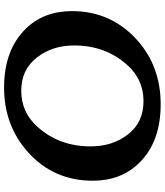

<svg xmlns="http://www.w3.org/2000/svg" viewBox="46 -832 797 928"><g transform="rotate(90 444.0 -368.5)"><path d="M403.8 9.8Q222.7 9.8 119.6 -94.7Q34.2 -182.1 34.2 -317.9Q34.2 -508.3 175.3 -634.3Q302.2 -747.1 484.4 -747.1Q667 -747.1 768.6 -642.6Q854 -555.2 854 -419.4Q854 -227.5 712.9 -103Q584.5 9.8 403.8 9.8ZM418.9 -73.2Q522.5 -73.2 591.8 -149.9Q688 -255.4 688 -408.2Q688 -515.1 629.9 -589.4Q571.8 -664.1 469.2 -664.1Q366.2 -664.1 296.4 -587.4Q200.2 -481.9 200.2 -329.1Q200.2 -223.1 258.8 -148.4Q317.4 -73.2 418.9 -73.2Z"/></g></svg>

Font: Klaudia
Style: Bold
Weight: 700
Designer: Wojciech Kalinowski "wmk69" (wmk69@o2.pl)
Foundry: Wojciech Kalinowski "wmk69" (wmk69@o2.pl)
Version: Version 3.1.0; 2021-05-10